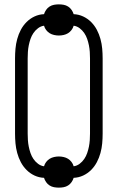

<svg xmlns="http://www.w3.org/2000/svg" viewBox="-20 -808 540 881"><path d="M250 53Q239 53 228 51Q217 49 207.5 43Q198 37 191.5 27.5Q185 18 182 8Q159 7 138.5 -2.5Q118 -12 102 -28Q86 -44 75.5 -64Q65 -84 59 -106Q53 -128 51 -150.5Q49 -173 49 -195V-540Q49 -562 51 -584.5Q53 -607 59 -629Q65 -651 75.5 -671Q86 -691 102 -707Q118 -723 138.5 -732.5Q159 -742 182 -743Q185 -753 191.5 -762.5Q198 -772 207.5 -778Q217 -784 228 -786Q239 -788 250 -788Q261 -788 272 -786Q283 -784 292.5 -778Q302 -772 308.5 -762.5Q315 -753 318 -743Q341 -742 361.5 -732.5Q382 -723 398 -707Q414 -691 424.5 -671Q435 -651 441 -629Q447 -607 449 -584.5Q451 -562 451 -540V-195Q451 -173 449 -150.5Q447 -128 441 -106Q435 -84 424.5 -64Q414 -44 398 -28Q382 -12 361.5 -2.5Q341 7 318 8Q315 18 308.5 27.5Q302 37 292.5 43Q283 49 272 51Q261 53 250 53ZM318 -45Q333 -47 345.5 -56.5Q358 -66 366.5 -78.5Q375 -91 380 -105.5Q385 -120 388 -135Q391 -150 392 -165Q393 -180 393 -195V-540Q393 -555 392 -570Q391 -585 388 -600Q385 -615 380 -629.5Q375 -644 366.5 -656.5Q358 -669 345.5 -678.5Q333 -688 318 -690Q315 -679 308 -670Q301 -661 292 -655.5Q283 -650 272 -647.5Q261 -645 250 -645Q239 -645 228 -647.5Q217 -650 208 -655.5Q199 -661 192 -670Q185 -679 182 -690Q167 -688 154.5 -678.5Q142 -669 133.5 -656.5Q125 -644 120 -629.5Q115 -615 112 -600Q109 -585 108 -570Q107 -555 107 -540V-195Q107 -180 108 -165Q109 -150 112 -135Q115 -120 120 -105.5Q125 -91 133.5 -78.5Q142 -66 154.5 -56.5Q167 -47 182 -45Q185 -56 192 -65Q199 -74 208 -79.5Q217 -85 228 -87.5Q239 -90 250 -90Q261 -90 272 -87.5Q283 -85 292 -79.5Q301 -74 308 -65Q315 -56 318 -45Z"/></svg>

Font: Iosevka Light
Style: Regular
Weight: 300
Monospace: yes
Designer: Belleve Invis
Foundry: Belleve Invis
Version: Version 32.5.0; ttfautohint (v1.8.4)